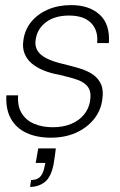

<svg xmlns="http://www.w3.org/2000/svg" viewBox="-20 -528 469 753"><path d="M179 12Q125 12 84.5 -6.5Q44 -25 23 -62Q2 -99 5 -154H51Q48 -112 65 -84Q82 -56 114 -42.5Q146 -29 187 -29Q228 -29 259 -42Q290 -55 309 -78Q328 -101 333 -130Q339 -165 326.5 -184.5Q314 -204 285 -214.5Q256 -225 211 -235Q177 -241 149.5 -252.5Q122 -264 103.5 -280Q85 -296 76 -319Q67 -342 72 -372Q78 -413 103.5 -443.5Q129 -474 169 -491Q209 -508 259 -508Q330 -508 371 -470.5Q412 -433 407 -359H361Q366 -408 337.5 -437.5Q309 -467 251 -467Q195 -467 160.5 -441Q126 -415 120 -373Q116 -350 125.5 -332Q135 -314 160 -300.5Q185 -287 228 -277Q261 -269 291.5 -260Q322 -251 344 -236Q366 -221 376.5 -197Q387 -173 381 -136Q375 -93 347.5 -59.5Q320 -26 277 -7Q234 12 179 12ZM98 205 102 178Q127 178 139 163.5Q151 149 155 124L158 111H120L130 54H199Q197 70 195 84.5Q193 99 190 117Q180 167 155.5 186Q131 205 98 205Z"/></svg>

Font: DM Sans 36pt ExtraLight
Style: Italic
Weight: 250
Italic angle: -10°
Designer: Colophon Foundry, Jonny Pinhorn
Foundry: Colophon Foundry
Version: Version 4.004;gftools[0.9.30]